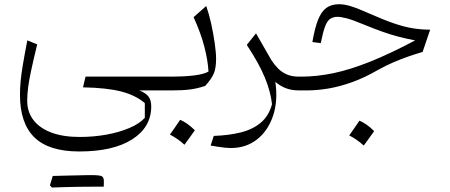

<svg xmlns="http://www.w3.org/2000/svg" viewBox="-20 -420 2090 892"><path d="M152.8 -213.9 106.9 -232.4Q93.8 -164.6 86.2 -119.1Q78.6 -73.7 75.7 -41.5Q72.8 -9.3 72.8 20Q72.8 153.3 140.1 218.5Q207.5 283.7 348.1 283.7Q505.9 283.7 594.2 227.3Q682.6 170.9 682.6 74.2Q682.6 45.4 669.9 28.6Q657.2 11.7 627 0H682.1V-64H377.4L365.7 -14.2Q476.1 -12.2 543.2 5.1Q610.4 22.5 652.8 59.1V127.4Q627.9 154.8 580.8 174.8Q533.7 194.8 473.9 205.6Q414.1 216.3 350.1 216.3Q273.4 216.3 219 196Q164.6 175.8 135.5 137.9Q106.4 100.1 106.4 48.3Q106.4 18.1 110.8 -15.4Q115.2 -48.8 125.5 -96.2Q135.7 -143.6 152.8 -213.9ZM412.6 447.3Q428.2 447.3 438 447.3Q447.8 447.3 453.4 447.3Q459 447.3 461.9 447.3Q462.4 440.9 462.4 433.1Q462.4 425.3 462.4 420.4Q462.4 403.3 452.1 398.4Q441.9 393.6 407.2 393.6Q374.5 400.9 341.8 408.9Q309.1 417 276.6 425Q244.1 433.1 211.9 441.4Q214.4 443.8 216.6 446.3Q218.8 448.7 221.2 451.2Q251.5 450.2 283.4 449.2Q315.4 448.2 347.9 447.8Q380.4 447.3 412.6 447.3ZM221.2 451.2Q252.4 441.9 283.4 432.6Q314.5 423.3 345.5 413.3Q376.5 403.3 407.2 393.6Q398.4 393.6 379.4 393.8Q360.4 394 335 394.8Q309.6 395.5 281 396Q252.4 396.5 225.1 397.5Q221.7 408.2 218.5 418.9Q215.3 429.7 211.9 441.4Q214.4 443.8 216.6 446.3Q218.8 448.7 221.2 451.2Z M816.9 136.7Q804.7 154.8 793.2 171.4Q781.7 188 769.5 205.1Q787.1 214.4 804.4 226.3Q821.8 238.3 836.9 252.4Q849.6 235.4 861.6 218.5Q873.5 201.7 885.3 185.1Q865.2 165.5 848.4 154.1Q831.5 142.6 816.9 136.7ZM682.1 0H780.8Q829.6 0 863.5 -4.4Q897.5 -8.8 933.6 -21Q962.9 -53.7 973.4 -78.6Q983.9 -103.5 983.9 -146.5Q983.9 -175.3 977.5 -220.2Q971.2 -265.1 960.7 -311.8Q950.2 -358.4 938 -392.1L879.4 -340.3Q914.1 -263.7 929.9 -200.9Q945.8 -138.2 948.7 -87.4Q925.8 -74.7 879.4 -69.3Q833 -64 782.2 -64H682.1Q674.8 -64 671.1 -56.4Q667.5 -48.8 667.5 -33.2V-30.8Q667.5 -15.1 671.1 -7.6Q674.8 0 682.1 0Z M1169.4 -265.1 1126.5 -211.4Q1183.1 -126 1210.2 -60.3Q1237.3 5.4 1243.7 64Q1229 118.7 1191.4 150.1Q1153.8 181.6 1098.1 195.3Q1042.5 209 973.1 211.4L958.5 256.3Q974.1 258.8 990.5 261.5Q1006.8 264.2 1023.2 265.9Q1039.6 267.6 1053.7 267.6Q1122.6 267.6 1173.3 228.3Q1224.1 189 1248 119.6Q1272 50.3 1259.3 -39.6Q1280.8 -21 1307.4 -10.5Q1334 0 1368.7 0H1369.1V-64H1368.7Q1335.9 -64 1312.5 -74.2Q1289.1 -84.5 1271.7 -102.1Q1254.4 -119.6 1240.2 -141.6Z M1555.2 -400.4Q1519.5 -400.4 1496.1 -383.3Q1472.7 -366.2 1457.5 -327.9Q1442.4 -289.6 1431.2 -224.6L1470.2 -219.7Q1480 -268.6 1489.5 -294.9Q1499 -321.3 1512.7 -331.5Q1526.4 -341.8 1547.9 -341.8Q1563.5 -341.8 1590.3 -335Q1617.2 -328.1 1667.5 -307.1Q1718.8 -286.1 1757.3 -272.5Q1795.9 -258.8 1831.5 -249.5Q1867.2 -240.2 1908.7 -232.4Q1792 -170.4 1699.2 -133.3Q1606.4 -96.2 1529.1 -80.1Q1451.7 -64 1380.4 -64H1369.1Q1361.8 -64 1358.2 -56.4Q1354.5 -48.8 1354.5 -33.2V-30.8Q1354.5 -15.1 1358.2 -7.6Q1361.8 0 1369.1 0H1407.2Q1453.6 0 1505.9 -8.8Q1558.1 -17.6 1615.5 -38.1Q1672.9 -58.6 1734.4 -94.2Q1772 -115.2 1807.9 -130.6Q1843.8 -146 1877.7 -157.7Q1911.6 -169.4 1943.4 -178.7L1978.5 -282.2Q1936.5 -282.2 1896.7 -288.8Q1856.9 -295.4 1809.8 -311.5Q1762.7 -327.6 1698.7 -356Q1641.6 -381.3 1610.8 -390.9Q1580.1 -400.4 1555.2 -400.4ZM1649.9 140.6Q1637.7 158.7 1626.2 175.3Q1614.7 191.9 1602.5 209Q1620.1 218.3 1637.5 230.2Q1654.8 242.2 1669.9 256.3Q1682.6 239.3 1694.6 222.4Q1706.5 205.6 1718.3 189Q1698.2 169.4 1681.4 158Q1664.6 146.5 1649.9 140.6Z"/></svg>

Font: Pinar FD VF
Style: Regular
Weight: 300
Designer: Amin Abedi
Version: Version 2.000